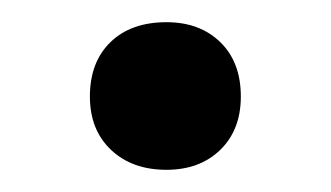

<svg xmlns="http://www.w3.org/2000/svg" viewBox="-20 -311 298 173"><path d="M61 -224Q61 -255 79.5 -273Q98 -291 130 -291Q160 -291 178.5 -273Q197 -255 197 -224Q197 -194 178.5 -176Q160 -158 130 -158Q99 -158 80 -176Q61 -194 61 -224Z"/></svg>

Font: Ysabeau Infant Semibold
Style: Regular
Weight: 600
Designer: Christian Thalmann (Catharsis Fonts)
Version: Version 0.003